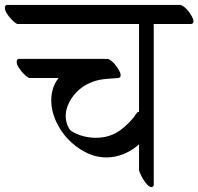

<svg xmlns="http://www.w3.org/2000/svg" viewBox="-49 -707 809 783"><path d="M232 -184Q237 -175 249.5 -168Q262 -161 278 -155.5Q294 -150 311 -147.5Q328 -145 341 -145Q398 -145 440 -175Q482 -205 511 -249Q515 -251 518 -251V-609H22Q16 -611 7.5 -618.5Q-1 -626 -9 -635.5Q-17 -645 -23 -655.5Q-29 -666 -29 -675Q-29 -683 -23 -687H686Q693 -686 702.5 -678.5Q712 -671 720 -660.5Q728 -650 734 -639Q740 -628 740 -620Q740 -611 731 -609H577Q578 -607 578 -603V49Q574 56 568 56Q561 56 552.5 47Q544 38 536.5 26.5Q529 15 524 3.5Q519 -8 518 -13V-118Q485 -90 451.5 -77.5Q418 -65 386 -65Q341 -65 300 -86Q259 -107 228 -140Q197 -173 178.5 -214.5Q160 -256 160 -297Q160 -322 167 -345.5Q174 -369 190 -389H70Q64 -391 55.5 -398.5Q47 -406 39 -415.5Q31 -425 25 -435.5Q19 -446 19 -455Q19 -463 25 -467H379Q380 -466 381 -466Q383 -466 385 -466.5Q387 -467 389 -467Q396 -466 405.5 -458.5Q415 -451 423 -440.5Q431 -430 437 -419Q443 -408 443 -400Q443 -391 434 -389Q402 -387 373.5 -384Q345 -381 316 -368Q297 -360 279.5 -346Q262 -332 248.5 -314Q235 -296 227 -275.5Q219 -255 219 -234Q219 -207 232 -184Z"/></svg>

Font: Asar
Style: Regular
Weight: 400
Designer: Eben Sorkin
Foundry: Eben Sorkin, Pria Ravichandran
Version: Version 1.003; ttfautohint (v1.3) -l 8 -r 50 -G 0 -x 0 -H 45